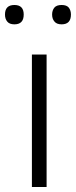

<svg xmlns="http://www.w3.org/2000/svg" viewBox="-35 -746 303 766"><path d="M150.9 -528.3H92.3V0H150.9ZM210.9 -648.9Q248 -648.9 248 -688Q248 -704.1 239.7 -715.3Q231 -726.1 210.9 -726.1Q190.4 -726.1 181.6 -715.3Q172.9 -704.1 172.9 -688Q172.9 -670.9 182.1 -660.2Q190.9 -648.9 210.9 -648.9ZM22.5 -648.9Q59.6 -648.9 59.6 -688Q59.6 -726.1 22.5 -726.1Q-15.1 -726.1 -15.1 -688Q-15.1 -670.9 -6.3 -660.2Q2.4 -648.9 22.5 -648.9Z"/></svg>

Font: My Font
Style: ExtraLight
Weight: 500
Designer: Vernon Adams
Foundry: newtypography
Version: Version 0.001